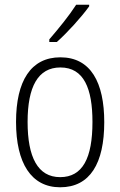

<svg xmlns="http://www.w3.org/2000/svg" viewBox="-20 -784 509 814"><path d="M358 -757V-764H303C272 -716 231 -666 189 -617V-606H221C265 -645 325 -711 358 -757ZM422 -266C422 -434 365 -541 236 -541C111 -541 48 -441 48 -267C48 -93 112 10 235 10C362 10 422 -92 422 -266ZM97 -267C97 -416 141 -498 236 -498C336 -498 372 -408 372 -267C372 -113 330 -33 235 -33C140 -33 97 -118 97 -267Z"/></svg>

Font: Noto Sans Armenian Condensed ExtraLight
Style: Regular
Weight: 200
Width: 3
Designer: Monotype Design Team
Foundry: Monotype Imaging Inc.
Version: Version 2.008